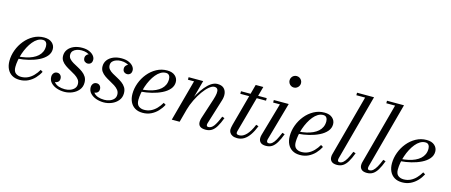

<svg xmlns="http://www.w3.org/2000/svg" viewBox="-47 -1346 4573 1947"><g transform="rotate(15 2239.5 -372.5)"><path d="M179 10Q131 10 98 -10.2Q65 -30.5 48 -66.5Q31 -102.5 31 -150Q31 -207.5 52 -264.2Q73 -321 111 -367.5Q149 -414 200.2 -442Q251.5 -470 311.5 -470Q365.5 -470 395.2 -443.2Q425 -416.5 425 -377Q425 -336 397 -303.2Q369 -270.5 322.2 -247.5Q275.5 -224.5 219.2 -210.8Q163 -197 106 -193V-216Q147.5 -219 184.8 -227.2Q222 -235.5 252.5 -249.5Q283 -263.5 305 -283.2Q327 -303 339 -329Q351 -355 351 -388Q351 -411 340 -427Q329 -443 304.5 -443Q276 -443 250.2 -427.5Q224.5 -412 202.2 -384.8Q180 -357.5 162 -323.2Q144 -289 131.2 -251.2Q118.5 -213.5 111.8 -176Q105 -138.5 105 -106Q105 -61 128.2 -42.2Q151.5 -23.5 186.5 -23.5Q224.5 -23.5 256.2 -38.5Q288 -53.5 314.2 -80.5Q340.5 -107.5 361.5 -143.5L385 -129Q365.5 -91 335.8 -59.5Q306 -28 266.8 -9Q227.5 10 179 10Z M647.5 10Q605.5 10 567.8 -3.2Q530 -16.5 506 -42.2Q482 -68 482 -105Q482 -127 495.2 -143.2Q508.5 -159.5 532 -159.5Q552.5 -159.5 565.5 -145.2Q578.5 -131 578.5 -109Q578.5 -86 564 -74Q549.5 -62 530.5 -62Q517.5 -62 506.5 -66.5Q495.5 -71 489.2 -80.5Q483 -90 483 -105H520Q520 -76.5 536.2 -56.8Q552.5 -37 581.2 -27Q610 -17 647 -17Q675 -17 701.5 -26.2Q728 -35.5 745.2 -54.2Q762.5 -73 762.5 -101Q762.5 -129 746.8 -149Q731 -169 706 -185Q681 -201 652.8 -216Q624.5 -231 599.5 -248.2Q574.5 -265.5 558.8 -288Q543 -310.5 543 -342Q543 -379 564.5 -407.8Q586 -436.5 624 -452.8Q662 -469 711 -469Q755 -469 785.8 -455.5Q816.5 -442 832.8 -421.5Q849 -401 849 -380Q849 -353 835.2 -340.8Q821.5 -328.5 804 -328.5Q785.5 -328.5 771.2 -340.2Q757 -352 757 -376.5Q757 -394.5 770.2 -409Q783.5 -423.5 804 -423.5Q818 -423.5 833 -411.2Q848 -399 848 -380H816Q816 -397 803 -411Q790 -425 766.5 -433.5Q743 -442 711 -442Q685.5 -442 662.2 -434.2Q639 -426.5 624.2 -410.8Q609.5 -395 609.5 -370.5Q609.5 -345.5 624.8 -328Q640 -310.5 664.5 -296.2Q689 -282 716.8 -267.5Q744.5 -253 768.8 -235.2Q793 -217.5 808.5 -192.8Q824 -168 824 -132Q824 -87.5 798 -55.8Q772 -24 731.5 -7Q691 10 647.5 10Z M1061.5 10Q1019.5 10 981.8 -3.2Q944 -16.5 920 -42.2Q896 -68 896 -105Q896 -127 909.2 -143.2Q922.5 -159.5 946 -159.5Q966.5 -159.5 979.5 -145.2Q992.5 -131 992.5 -109Q992.5 -86 978 -74Q963.5 -62 944.5 -62Q931.5 -62 920.5 -66.5Q909.5 -71 903.2 -80.5Q897 -90 897 -105H934Q934 -76.5 950.2 -56.8Q966.5 -37 995.2 -27Q1024 -17 1061 -17Q1089 -17 1115.5 -26.2Q1142 -35.5 1159.2 -54.2Q1176.5 -73 1176.5 -101Q1176.5 -129 1160.8 -149Q1145 -169 1120 -185Q1095 -201 1066.8 -216Q1038.5 -231 1013.5 -248.2Q988.5 -265.5 972.8 -288Q957 -310.5 957 -342Q957 -379 978.5 -407.8Q1000 -436.5 1038 -452.8Q1076 -469 1125 -469Q1169 -469 1199.8 -455.5Q1230.5 -442 1246.8 -421.5Q1263 -401 1263 -380Q1263 -353 1249.2 -340.8Q1235.5 -328.5 1218 -328.5Q1199.5 -328.5 1185.2 -340.2Q1171 -352 1171 -376.5Q1171 -394.5 1184.2 -409Q1197.5 -423.5 1218 -423.5Q1232 -423.5 1247 -411.2Q1262 -399 1262 -380H1230Q1230 -397 1217 -411Q1204 -425 1180.5 -433.5Q1157 -442 1125 -442Q1099.5 -442 1076.2 -434.2Q1053 -426.5 1038.2 -410.8Q1023.5 -395 1023.5 -370.5Q1023.5 -345.5 1038.8 -328Q1054 -310.5 1078.5 -296.2Q1103 -282 1130.8 -267.5Q1158.5 -253 1182.8 -235.2Q1207 -217.5 1222.5 -192.8Q1238 -168 1238 -132Q1238 -87.5 1212 -55.8Q1186 -24 1145.5 -7Q1105 10 1061.5 10Z M1470.5 10Q1422.5 10 1389.5 -10.2Q1356.5 -30.5 1339.5 -66.5Q1322.5 -102.5 1322.5 -150Q1322.5 -207.5 1343.5 -264.2Q1364.5 -321 1402.5 -367.5Q1440.5 -414 1491.8 -442Q1543 -470 1603 -470Q1657 -470 1686.8 -443.2Q1716.5 -416.5 1716.5 -377Q1716.5 -336 1688.5 -303.2Q1660.5 -270.5 1613.8 -247.5Q1567 -224.5 1510.8 -210.8Q1454.5 -197 1397.5 -193V-216Q1439 -219 1476.2 -227.2Q1513.5 -235.5 1544 -249.5Q1574.5 -263.5 1596.5 -283.2Q1618.5 -303 1630.5 -329Q1642.5 -355 1642.5 -388Q1642.5 -411 1631.5 -427Q1620.5 -443 1596 -443Q1567.5 -443 1541.8 -427.5Q1516 -412 1493.8 -384.8Q1471.5 -357.5 1453.5 -323.2Q1435.5 -289 1422.8 -251.2Q1410 -213.5 1403.2 -176Q1396.5 -138.5 1396.5 -106Q1396.5 -61 1419.8 -42.2Q1443 -23.5 1478 -23.5Q1516 -23.5 1547.8 -38.5Q1579.5 -53.5 1605.8 -80.5Q1632 -107.5 1653 -143.5L1676.5 -129Q1657 -91 1627.2 -59.5Q1597.5 -28 1558.2 -9Q1519 10 1470.5 10Z M2132 10Q2093 10 2073.5 -5Q2054 -20 2054 -52Q2054 -61.5 2056.2 -72.8Q2058.5 -84 2060.5 -90.5L2131 -308Q2143.5 -346.5 2146.8 -374.8Q2150 -403 2141 -418.2Q2132 -433.5 2107 -433.5Q2084.5 -433.5 2054.2 -408.5Q2024 -383.5 1993.2 -340.8Q1962.5 -298 1936 -244.2Q1909.5 -190.5 1893.5 -133H1874.5Q1886.5 -176 1906 -222.8Q1925.5 -269.5 1951 -313.2Q1976.5 -357 2005.8 -392.5Q2035 -428 2066.8 -448.8Q2098.5 -469.5 2130.5 -469.5Q2174 -469.5 2197 -448.8Q2220 -428 2224.8 -393.8Q2229.5 -359.5 2216.5 -319.5L2136 -60.5Q2134.5 -56 2133.8 -51.2Q2133 -46.5 2133 -42.5Q2133 -34.5 2137.5 -29Q2142 -23.5 2152 -23.5Q2183 -23.5 2207.8 -56Q2232.5 -88.5 2262 -161.5L2287.5 -153Q2266 -95.5 2244.2 -59.5Q2222.5 -23.5 2195.8 -6.8Q2169 10 2132 10ZM1775.5 0 1893 -433.5H1829V-460H1982L1858 0Z M2464 10Q2433 10 2413.5 0.2Q2394 -9.5 2384.8 -25.2Q2375.5 -41 2375.5 -58Q2375.5 -66 2378 -80.5Q2380.5 -95 2384.5 -110L2506.5 -560H2586.5L2450.5 -67.5Q2449 -62.5 2447.5 -55.8Q2446 -49 2446 -42Q2446 -23.5 2477 -23.5Q2496 -23.5 2514.5 -33Q2533 -42.5 2550.8 -61Q2568.5 -79.5 2585 -107.2Q2601.5 -135 2616 -171L2642 -163Q2620.5 -108 2594.2 -69.2Q2568 -30.5 2535.8 -10.2Q2503.5 10 2464 10ZM2379 -433V-460H2649V-433Z M2765 10Q2726 10 2708 -7.2Q2690 -24.5 2690 -53Q2690 -60.5 2691.2 -68.8Q2692.5 -77 2694.5 -85L2794.5 -433.5H2723.5V-460H2880L2767 -60Q2766 -56 2765.5 -51.8Q2765 -47.5 2765 -44Q2765 -35.5 2769.8 -29.2Q2774.5 -23 2785.5 -23Q2805 -23 2822.2 -37.2Q2839.5 -51.5 2856.8 -82.2Q2874 -113 2894 -161.5L2919.5 -153Q2898 -95.5 2876 -59.5Q2854 -23.5 2827.8 -6.8Q2801.5 10 2765 10ZM2885.5 -634.5Q2869 -634.5 2855.5 -642.8Q2842 -651 2834 -664.8Q2826 -678.5 2826 -695Q2826 -711.5 2834 -725.2Q2842 -739 2855.5 -747Q2869 -755 2885.5 -755Q2902 -755 2915.8 -747Q2929.5 -739 2937.8 -725.2Q2946 -711.5 2946 -695Q2946 -678.5 2937.8 -664.8Q2929.5 -651 2915.8 -642.8Q2902 -634.5 2885.5 -634.5Z M3122 10Q3074 10 3041 -10.2Q3008 -30.5 2991 -66.5Q2974 -102.5 2974 -150Q2974 -207.5 2995 -264.2Q3016 -321 3054 -367.5Q3092 -414 3143.2 -442Q3194.5 -470 3254.5 -470Q3308.5 -470 3338.2 -443.2Q3368 -416.5 3368 -377Q3368 -336 3340 -303.2Q3312 -270.5 3265.2 -247.5Q3218.5 -224.5 3162.2 -210.8Q3106 -197 3049 -193V-216Q3090.5 -219 3127.8 -227.2Q3165 -235.5 3195.5 -249.5Q3226 -263.5 3248 -283.2Q3270 -303 3282 -329Q3294 -355 3294 -388Q3294 -411 3283 -427Q3272 -443 3247.5 -443Q3219 -443 3193.2 -427.5Q3167.5 -412 3145.2 -384.8Q3123 -357.5 3105 -323.2Q3087 -289 3074.2 -251.2Q3061.5 -213.5 3054.8 -176Q3048 -138.5 3048 -106Q3048 -61 3071.2 -42.2Q3094.5 -23.5 3129.5 -23.5Q3167.5 -23.5 3199.2 -38.5Q3231 -53.5 3257.2 -80.5Q3283.5 -107.5 3304.5 -143.5L3328 -129Q3308.5 -91 3278.8 -59.5Q3249 -28 3209.8 -9Q3170.5 10 3122 10Z M3510.5 10Q3471.5 10 3453.2 -7.5Q3435 -25 3435 -53Q3435 -63 3436.2 -70.8Q3437.5 -78.5 3439.5 -85L3611.5 -723.5H3519.5V-750H3698L3512 -60Q3511 -55.5 3510.5 -50.8Q3510 -46 3510 -42.5Q3510 -23 3530 -23Q3549.5 -23 3566.8 -37.5Q3584 -52 3601.5 -82.5Q3619 -113 3638.5 -161.5L3664.5 -153Q3643 -95.5 3621.2 -59.5Q3599.5 -23.5 3573 -6.8Q3546.5 10 3510.5 10Z M3825 10Q3786 10 3767.8 -7.5Q3749.5 -25 3749.5 -53Q3749.5 -63 3750.8 -70.8Q3752 -78.5 3754 -85L3926 -723.5H3834V-750H4012.5L3826.5 -60Q3825.5 -55.5 3825 -50.8Q3824.5 -46 3824.5 -42.5Q3824.5 -23 3844.5 -23Q3864 -23 3881.2 -37.5Q3898.5 -52 3916 -82.5Q3933.5 -113 3953 -161.5L3979 -153Q3957.5 -95.5 3935.8 -59.5Q3914 -23.5 3887.5 -6.8Q3861 10 3825 10Z M4194.5 10Q4146.5 10 4113.5 -10.2Q4080.5 -30.5 4063.5 -66.5Q4046.5 -102.5 4046.5 -150Q4046.5 -207.5 4067.5 -264.2Q4088.5 -321 4126.5 -367.5Q4164.5 -414 4215.8 -442Q4267 -470 4327 -470Q4381 -470 4410.8 -443.2Q4440.5 -416.5 4440.5 -377Q4440.5 -336 4412.5 -303.2Q4384.5 -270.5 4337.8 -247.5Q4291 -224.5 4234.8 -210.8Q4178.5 -197 4121.5 -193V-216Q4163 -219 4200.2 -227.2Q4237.5 -235.5 4268 -249.5Q4298.5 -263.5 4320.5 -283.2Q4342.5 -303 4354.5 -329Q4366.5 -355 4366.5 -388Q4366.5 -411 4355.5 -427Q4344.5 -443 4320 -443Q4291.5 -443 4265.8 -427.5Q4240 -412 4217.8 -384.8Q4195.5 -357.5 4177.5 -323.2Q4159.5 -289 4146.8 -251.2Q4134 -213.5 4127.2 -176Q4120.5 -138.5 4120.5 -106Q4120.5 -61 4143.8 -42.2Q4167 -23.5 4202 -23.5Q4240 -23.5 4271.8 -38.5Q4303.5 -53.5 4329.8 -80.5Q4356 -107.5 4377 -143.5L4400.5 -129Q4381 -91 4351.2 -59.5Q4321.5 -28 4282.2 -9Q4243 10 4194.5 10Z"/></g></svg>

Font: Bodoni Moda 9pt
Style: Italic
Weight: 400
Italic angle: -13°
Designer: Owen Earl
Foundry: indestructible type
Version: Version 2.005